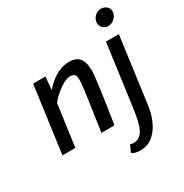

<svg xmlns="http://www.w3.org/2000/svg" viewBox="-227 -961 1336 1392"><g transform="rotate(-30 441.5 -265.0)"><path d="M39.5 0 115.5 -557H218.5L208.5 -449Q251.5 -500.5 306.8 -532.2Q362 -564 419 -564Q475.5 -564 503.8 -531Q532 -498 532 -422Q532 -410.5 529.8 -387.5Q527.5 -364.5 523 -330.2Q518.5 -296 512 -250.5Q510.5 -238 508.5 -222.5Q506.5 -207 503.5 -186.5Q500.5 -166 496.5 -139.2Q492.5 -112.5 487 -78.2Q481.5 -44 474.5 0H366Q368 -15 372.8 -48.2Q377.5 -81.5 385 -132.2Q392.5 -183 402.5 -250.5Q411.5 -313 416 -352.5Q420.5 -392 420.5 -413Q420.5 -446 409.2 -457.5Q398 -469 371.5 -469Q352.5 -469 328.2 -457.8Q304 -446.5 279 -428.2Q254 -410 232 -389Q210 -368 195.5 -348.5L147.5 0ZM546.5 252Q525.5 252 508 247.5Q490.5 243 477.5 233.5L505.5 174Q509.5 177 517.5 178.8Q525.5 180.5 530.5 180.5Q563 180.5 584.2 163.2Q605.5 146 618.8 116Q632 86 640 47.5Q648 9 654 -33.5L725 -557H833L758 -1.5Q748.5 68.5 721.2 126.2Q694 184 650.2 218Q606.5 252 546.5 252ZM795.5 -645.5Q772 -645.5 753.8 -663Q735.5 -680.5 735.5 -705Q735.5 -735 758.2 -758.2Q781 -781.5 811.5 -781.5Q839.5 -781.5 857.8 -765Q876 -748.5 876 -723.5Q876 -692 852 -668.8Q828 -645.5 795.5 -645.5Z"/></g></svg>

Font: Koeln Type Sans
Style: Italic
Weight: 400
Italic angle: -7.5°
Designer: Eben Sorkin
Foundry: Eben Sorkin
Version: Version 2.001